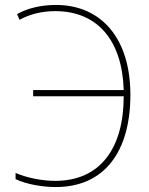

<svg xmlns="http://www.w3.org/2000/svg" viewBox="-20 -745 603 776"><path d="M205 11C403 11 507 -133 507 -362C507 -589 390 -725 206 -725C147 -725 91 -712 49 -688L59 -665C103 -689 152 -700 203 -700C374 -700 474 -582 480 -381H114V-356H480C480 -148 387 -14 203 -14C151 -14 89 -26 43 -46V-21C84 -1 150 11 205 11Z"/></svg>

Font: Noto Sans Mono SemiCondensed Thin
Style: Regular
Weight: 100
Width: 4
Designer: Monotype Design Team
Foundry: Monotype Imaging Inc.
Version: Version 2.014